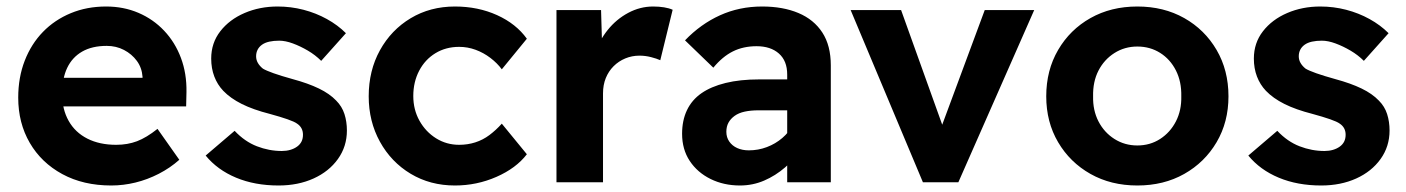

<svg xmlns="http://www.w3.org/2000/svg" viewBox="-20 -560 4321 590"><path d="M322 10Q236 10 171.5 -25Q107 -60 71.5 -121Q36 -182 36 -260Q36 -322 56 -373.5Q76 -425 112 -462Q148 -499 197.5 -519.5Q247 -540 306 -540Q360 -540 405.5 -520.5Q451 -501 484.5 -465.5Q518 -430 536 -382Q554 -334 553 -277L552 -233H127L104 -321H435L418 -303V-324Q416 -352 400.5 -373Q385 -394 361 -406.5Q337 -419 308 -419Q263 -419 232.5 -401.5Q202 -384 186.5 -351.5Q171 -319 171 -271Q171 -224 191 -188.5Q211 -153 248.5 -134Q286 -115 337 -115Q372 -115 401 -126Q430 -137 464 -164L531 -69Q503 -44 468 -26Q433 -8 396 1Q359 10 322 10Z M836 10Q763 10 705.5 -14Q648 -38 612 -82L701 -158Q732 -125 769.5 -110.5Q807 -96 846 -96Q860 -96 872 -99.5Q884 -103 893 -109.5Q902 -116 906.5 -125Q911 -134 911 -146Q911 -168 893 -180Q885 -186 863.5 -193.5Q842 -201 809 -210Q758 -223 723 -240.5Q688 -258 666 -281Q648 -300 638.5 -325Q629 -350 629 -380Q629 -428 657 -464Q685 -500 731.5 -520Q778 -540 833 -540Q874 -540 912.5 -530Q951 -520 984.5 -501.5Q1018 -483 1043 -458L967 -373Q949 -391 926 -404.5Q903 -418 880 -426.5Q857 -435 838 -435Q821 -435 807.5 -432Q794 -429 785 -422.5Q776 -416 771.5 -407Q767 -398 767 -387Q767 -376 772.5 -366.5Q778 -357 788 -349Q798 -343 820.5 -335Q843 -327 879 -317Q927 -304 960 -288Q993 -272 1013 -251Q1031 -233 1038.5 -209.5Q1046 -186 1046 -159Q1046 -110 1018.5 -71.5Q991 -33 943.5 -11.5Q896 10 836 10Z M1378 10Q1302 10 1242 -26Q1182 -62 1147.5 -124.5Q1113 -187 1113 -264Q1113 -343 1147.5 -405.5Q1182 -468 1242 -504Q1302 -540 1378 -540Q1449 -540 1507.5 -513.5Q1566 -487 1599 -441L1522 -347Q1508 -366 1487 -382Q1466 -398 1441.5 -407Q1417 -416 1391 -416Q1350 -416 1318 -396.5Q1286 -377 1268 -342.5Q1250 -308 1250 -265Q1250 -223 1269 -189Q1288 -155 1320 -135Q1352 -115 1391 -115Q1417 -115 1440.5 -122.5Q1464 -130 1484 -145Q1504 -160 1522 -180L1599 -86Q1566 -43 1505.5 -16.5Q1445 10 1378 10Z M1690 0V-529H1827L1832 -359L1808 -395Q1821 -435 1847.5 -468Q1874 -501 1910.5 -520.5Q1947 -540 1987 -540Q2005 -540 2020.5 -537.5Q2036 -535 2047 -530L2009 -375Q1998 -380 1980.5 -384.5Q1963 -389 1945 -389Q1922 -389 1901.5 -380.5Q1881 -372 1865.5 -356.5Q1850 -341 1841.5 -320Q1833 -299 1833 -273V0Z M2399 0V-331Q2399 -373 2373.5 -395.5Q2348 -418 2305 -418Q2264 -418 2232 -402Q2200 -386 2172 -352L2085 -436Q2133 -486 2192.5 -513Q2252 -540 2322 -540Q2386 -540 2433.5 -520Q2481 -500 2507 -460Q2533 -420 2533 -359V0ZM2254 10Q2204 10 2163.5 -10Q2123 -30 2099.5 -65.5Q2076 -101 2076 -149Q2076 -190 2091 -221.5Q2106 -253 2135.5 -273.5Q2165 -294 2209.5 -305Q2254 -316 2313 -316H2469L2460 -221H2311Q2287 -221 2268.5 -217Q2250 -213 2237.5 -204Q2225 -195 2218.5 -183Q2212 -171 2212 -155Q2212 -138 2221 -125Q2230 -112 2245.5 -105Q2261 -98 2281 -98Q2310 -98 2336.5 -108Q2363 -118 2384 -136Q2405 -154 2417 -177L2444 -106Q2423 -72 2393 -46Q2363 -20 2328 -5Q2293 10 2254 10Z M2816 0 2594 -529H2749L2890 -136L2858 -130L3006 -529H3158L2925 0Z M3475 10Q3394 10 3331 -25.5Q3268 -61 3231.5 -123Q3195 -185 3195 -264Q3195 -344 3231.5 -406.5Q3268 -469 3331 -504.5Q3394 -540 3475 -540Q3556 -540 3619 -504.5Q3682 -469 3718.5 -406.5Q3755 -344 3755 -264Q3755 -185 3718.5 -123Q3682 -61 3619 -25.5Q3556 10 3475 10ZM3475 -113Q3514 -113 3545 -133Q3576 -153 3593.5 -187Q3611 -221 3610 -264Q3611 -309 3593.5 -343.5Q3576 -378 3545 -397.5Q3514 -417 3475 -417Q3436 -417 3404.5 -397Q3373 -377 3355.5 -343Q3338 -309 3339 -264Q3338 -221 3355.5 -187Q3373 -153 3404.5 -133Q3436 -113 3475 -113Z M4040 10Q3967 10 3909.5 -14Q3852 -38 3816 -82L3905 -158Q3936 -125 3973.5 -110.5Q4011 -96 4050 -96Q4064 -96 4076 -99.5Q4088 -103 4097 -109.5Q4106 -116 4110.5 -125Q4115 -134 4115 -146Q4115 -168 4097 -180Q4089 -186 4067.5 -193.5Q4046 -201 4013 -210Q3962 -223 3927 -240.5Q3892 -258 3870 -281Q3852 -300 3842.5 -325Q3833 -350 3833 -380Q3833 -428 3861 -464Q3889 -500 3935.5 -520Q3982 -540 4037 -540Q4078 -540 4116.5 -530Q4155 -520 4188.5 -501.5Q4222 -483 4247 -458L4171 -373Q4153 -391 4130 -404.5Q4107 -418 4084 -426.5Q4061 -435 4042 -435Q4025 -435 4011.5 -432Q3998 -429 3989 -422.5Q3980 -416 3975.5 -407Q3971 -398 3971 -387Q3971 -376 3976.5 -366.5Q3982 -357 3992 -349Q4002 -343 4024.5 -335Q4047 -327 4083 -317Q4131 -304 4164 -288Q4197 -272 4217 -251Q4235 -233 4242.5 -209.5Q4250 -186 4250 -159Q4250 -110 4222.5 -71.5Q4195 -33 4147.5 -11.5Q4100 10 4040 10Z"/></svg>

Font: Readex Pro SemiBold
Style: Regular
Weight: 600
Designer: Bonnie Shaver-Troup, Thomas Jockin
Foundry: Lexend
Version: Version 1.204